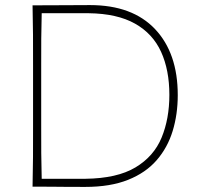

<svg xmlns="http://www.w3.org/2000/svg" viewBox="-20 -734 779 755"><path d="M108 0Q109.5 -61 109.8 -117Q110 -173 110 -238V-475Q110 -540.5 109.8 -596.5Q109.5 -652.5 108 -713Q179.5 -713 229.5 -713.5Q279.5 -714 334 -714Q500.5 -714 589.8 -619.5Q679 -525 679 -360Q679 -284.5 659 -219Q639 -153.5 596 -104Q553 -54.5 483.5 -26.8Q414 1 315 1Q275.5 1 243 0.8Q210.5 0.5 178.5 0.2Q146.5 0 108 0ZM144 -31H316Q440.5 -32.5 512.8 -75.8Q585 -119 615.5 -193Q646 -267 646 -361Q646 -458.5 613.5 -530Q581 -601.5 511 -641Q441 -680.5 329 -682H144Q142.5 -631 142.2 -581.5Q142 -532 142 -475V-238Q142 -181 142.2 -131.5Q142.5 -82 144 -31Z"/></svg>

Font: Commissioner Flair Thin
Style: Regular
Weight: 100
Designer: Kostas Bartsokas
Foundry: Kostas Bartsokas
Version: Version 1.000; ttfautohint (v1.8.3)